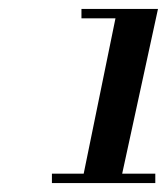

<svg xmlns="http://www.w3.org/2000/svg" viewBox="-20 -868 373 429"><path d="M96 -459V-480H167L238 -827H162V-848H333L253 -480H327V-459Z"/></svg>

Font: Libre Bodoni
Style: Italic
Weight: 400
Italic angle: -13°
Designer: Pablo Impallari, Rodrigo Fuenzalida
Foundry: Impallari Type
Version: Version 2.005;gftools[0.9.23]